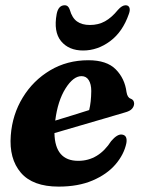

<svg xmlns="http://www.w3.org/2000/svg" viewBox="-20 -698 539 730"><path d="M460.5 -154Q451.5 -110.5 419 -72.8Q386.5 -35 332 -11.8Q277.5 11.5 203 11.5Q104.5 11.5 59.2 -41.5Q14 -94.5 21 -183.5Q27 -262.5 66.5 -327.2Q106 -392 170.5 -430.5Q235 -469 316 -469Q386 -469 420.2 -434.2Q454.5 -399.5 461 -348Q464.5 -327 476.5 -323Q489.5 -318.5 490 -304.5Q490 -294 482.2 -284.8Q474.5 -275.5 453.5 -270Q426 -262 379.5 -248.2Q333 -234.5 281.2 -219.5Q229.5 -204.5 187 -192Q189 -86.5 277.5 -86.5Q354.5 -86.5 403 -162Q425.5 -188 442.5 -186.5Q465.5 -184.5 460.5 -154ZM290 -408.5Q258.5 -408.5 229 -361.5Q199.5 -314.5 190 -239.5Q222.5 -249.5 257.5 -260.2Q292.5 -271 319 -279.5Q326.5 -309 327 -352Q327 -378 317.5 -393.2Q308 -408.5 290 -408.5ZM322 -603Q354 -603 379.2 -617Q404.5 -631 428.5 -660.5Q444 -678 457.5 -678Q468.5 -678 472 -669Q475.5 -660 470 -645Q446.5 -577 398.8 -541.5Q351 -506 296 -506Q241.5 -506 212.2 -541.5Q183 -577 195.5 -645Q202 -678 226 -678Q240 -678 245.5 -660.5Q254 -630 272.8 -616.5Q291.5 -603 322 -603Z"/></svg>

Font: Fraunces 72pt Soft
Style: Bold Italic
Weight: 700
Italic angle: -16°
Version: Version 1.000;[b76b70a41]